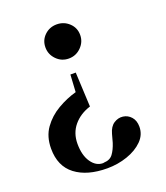

<svg xmlns="http://www.w3.org/2000/svg" viewBox="-130 -595 759 878"><g transform="rotate(-20 249.5 -156.0)"><path d="M248 -505Q283 -505 308 -481.5Q333 -458 333 -423Q333 -389 308 -364Q283 -339 248 -339Q213 -339 188.5 -364Q164 -389 164 -423Q164 -458 188.5 -481.5Q213 -505 248 -505ZM255 -268 263 -100Q212 -84 181.5 -47.5Q151 -11 151 41Q151 97 174 130.5Q197 164 231 164Q233 164 234 163.5Q235 163 236 163Q265 162 279.5 142.5Q294 123 304 92L315 52Q324 19 345 5.5Q366 -8 389 -5Q412 -2 428 16Q444 34 444 64Q444 103 415 132Q386 161 339.5 177Q293 193 242 193Q144 193 87 149.5Q30 106 30 21Q30 -38 59 -78.5Q88 -119 132.5 -145Q177 -171 224 -184L229 -268Z"/></g></svg>

Font: DM Serif Text
Style: Regular
Weight: 400
Designer: Colophon Foundry, Frank Grießhammer
Foundry: Colophon Foundry
Version: Version 5.200; ttfautohint (v1.8.3)